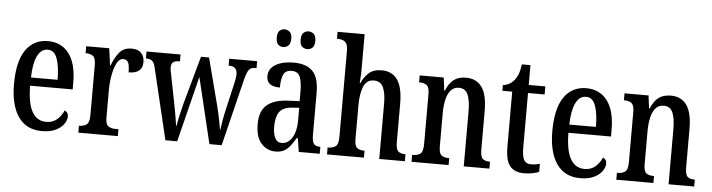

<svg xmlns="http://www.w3.org/2000/svg" viewBox="-47 -968 4398 1186"><g transform="rotate(5 2152.0 -375.0)"><path d="M237 10Q141 10 91 -62Q41 -134 41 -264Q41 -405 90 -476Q139 -547 228 -547Q311 -547 358 -485Q405 -423 405 -305V-263H141Q142 -153 172 -101Q202 -49 259 -49Q300 -49 326.5 -72.5Q353 -96 367 -129Q377 -125 383.5 -116.5Q390 -108 390 -94Q390 -72 374 -48Q358 -24 324 -7Q290 10 237 10ZM307 -314Q307 -395 289.5 -444.5Q272 -494 231 -494Q189 -494 166.5 -447.5Q144 -401 142 -314Z M463 0V-43H466Q492 -43 510 -55.5Q528 -68 528 -115V-425Q528 -469 511 -481Q494 -493 468 -493H465V-536H608L622 -430H625Q643 -479 670 -512.5Q697 -546 746 -546Q787 -546 806.5 -524.5Q826 -503 826 -468Q826 -435 805 -416.5Q784 -398 740 -398Q740 -439 731.5 -458Q723 -477 700 -477Q676 -477 660 -446Q644 -415 636 -368.5Q628 -322 628 -276V-110Q628 -66 645 -54.5Q662 -43 688 -43H708V0Z M898 -440Q891 -472 878 -482.5Q865 -493 841 -493H839V-536H1050V-493H1044Q1020 -493 1008 -484Q996 -475 996 -451Q996 -442 998 -430.5Q1000 -419 1003 -407L1035 -244Q1040 -220 1045 -191.5Q1050 -163 1054.5 -137Q1059 -111 1061 -95H1064Q1066 -111 1071 -135Q1076 -159 1082.5 -185.5Q1089 -212 1094 -233L1177 -533H1227L1304 -237Q1309 -217 1315 -189.5Q1321 -162 1326 -136Q1331 -110 1333 -94H1335Q1338 -118 1344.5 -154.5Q1351 -191 1361 -234L1398 -394Q1405 -423 1405 -444Q1405 -493 1357 -493H1352V-536H1525V-493H1514Q1491 -493 1479 -478.5Q1467 -464 1454 -415L1352 0H1276L1178 -408L1076 0H1003Z M1685 10Q1634 10 1598 -29.5Q1562 -69 1562 -151Q1562 -231 1607 -269Q1652 -307 1743 -310L1808 -313V-373Q1808 -429 1795.5 -462Q1783 -495 1743 -495Q1704 -495 1691.5 -465.5Q1679 -436 1679 -386Q1596 -386 1596 -449Q1596 -496 1639 -521.5Q1682 -547 1751 -547Q1829 -547 1868.5 -507.5Q1908 -468 1908 -373V-115Q1908 -73 1919 -58Q1930 -43 1957 -43H1960V0H1830L1817 -84H1810Q1793 -56 1777 -35Q1761 -14 1739.5 -2Q1718 10 1685 10ZM1719 -46Q1760 -46 1784.5 -87Q1809 -128 1809 -191V-272L1767 -269Q1709 -265 1687 -234Q1665 -203 1665 -145Q1665 -99 1678 -72.5Q1691 -46 1719 -46ZM1827 -637Q1808 -637 1794.5 -649Q1781 -661 1781 -692Q1781 -723 1794.5 -735Q1808 -747 1827 -747Q1844 -747 1858 -735Q1872 -723 1872 -692Q1872 -661 1858 -649Q1844 -637 1827 -637ZM1677 -637Q1659 -637 1646 -649Q1633 -661 1633 -692Q1633 -723 1646 -735Q1659 -747 1677 -747Q1694 -747 1708.5 -735Q1723 -723 1723 -692Q1723 -661 1708.5 -649Q1694 -637 1677 -637Z M2005 0V-43H2011Q2036 -43 2054 -55.5Q2072 -68 2072 -115V-650Q2072 -679 2063 -693Q2054 -707 2040 -712Q2026 -717 2012 -717H2004V-760H2172V-542Q2172 -516 2170 -490.5Q2168 -465 2168 -457H2172Q2186 -491 2215 -519Q2244 -547 2297 -547Q2361 -547 2394.5 -500Q2428 -453 2428 -350V-115Q2428 -68 2443.5 -55.5Q2459 -43 2486 -43H2488V0H2329V-343Q2329 -408 2312.5 -444Q2296 -480 2254 -480Q2209 -480 2190.5 -435.5Q2172 -391 2172 -319V-110Q2172 -66 2188.5 -54.5Q2205 -43 2232 -43H2234V0Z M2529 0V-43H2535Q2562 -43 2579.5 -55.5Q2597 -68 2597 -115V-425Q2597 -469 2580 -481Q2563 -493 2537 -493H2533V-536H2682L2692 -456H2696Q2716 -505 2745.5 -526Q2775 -547 2820 -547Q2884 -547 2918 -500Q2952 -453 2952 -350V-115Q2952 -68 2967 -55.5Q2982 -43 3008 -43H3012V0H2853V-343Q2853 -407 2837.5 -444Q2822 -481 2782 -481Q2749 -481 2730 -458Q2711 -435 2703 -397.5Q2695 -360 2695 -319V-110Q2695 -66 2711.5 -54.5Q2728 -43 2754 -43H2759V0Z M3226 10Q3169 10 3140 -24.5Q3111 -59 3111 -146V-486H3050V-521Q3075 -525 3092 -535Q3109 -545 3121 -561Q3133 -576 3141.5 -597.5Q3150 -619 3156 -659H3209V-536H3312V-486H3209V-147Q3209 -95 3221.5 -72Q3234 -49 3263 -49Q3280 -49 3293.5 -51Q3307 -53 3320 -57V-7Q3307 -1 3283 4.5Q3259 10 3226 10Z M3575 10Q3479 10 3429 -62Q3379 -134 3379 -264Q3379 -405 3428 -476Q3477 -547 3566 -547Q3649 -547 3696 -485Q3743 -423 3743 -305V-263H3479Q3480 -153 3510 -101Q3540 -49 3597 -49Q3638 -49 3664.5 -72.5Q3691 -96 3705 -129Q3715 -125 3721.5 -116.5Q3728 -108 3728 -94Q3728 -72 3712 -48Q3696 -24 3662 -7Q3628 10 3575 10ZM3645 -314Q3645 -395 3627.5 -444.5Q3610 -494 3569 -494Q3527 -494 3504.5 -447.5Q3482 -401 3480 -314Z M3799 0V-43H3805Q3832 -43 3849.5 -55.5Q3867 -68 3867 -115V-425Q3867 -469 3850 -481Q3833 -493 3807 -493H3803V-536H3952L3962 -456H3966Q3986 -505 4015.5 -526Q4045 -547 4090 -547Q4154 -547 4188 -500Q4222 -453 4222 -350V-115Q4222 -68 4237 -55.5Q4252 -43 4278 -43H4282V0H4123V-343Q4123 -407 4107.5 -444Q4092 -481 4052 -481Q4019 -481 4000 -458Q3981 -435 3973 -397.5Q3965 -360 3965 -319V-110Q3965 -66 3981.5 -54.5Q3998 -43 4024 -43H4029V0Z"/></g></svg>

Font: Noto Serif ExtraCondensed Medium
Style: Regular
Weight: 500
Width: 2
Designer: Monotype Design Team
Foundry: Monotype Imaging Inc.
Version: Version 2.015